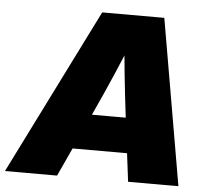

<svg xmlns="http://www.w3.org/2000/svg" viewBox="-90 -784 913 839"><g transform="rotate(5 366.5 -364.0)"><path d="M-38.1 0 324.7 -727.5H597.2L722.7 0H502L466.8 -282.2Q455.6 -374 446 -465.6Q436.5 -557.1 429.2 -654.3H481.4Q442.4 -557.1 402.8 -465.6Q363.3 -374 320.8 -282.2L190.4 0ZM163.1 -124 188.5 -278.3H588.9L563.5 -124Z"/></g></svg>

Font: Inter 28pt Black
Style: Italic
Weight: 900
Italic angle: -9.3988°
Designer: Rasmus Andersson
Foundry: rsms
Version: Version 4.001;git-66647c0bb